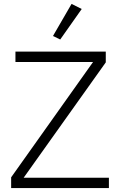

<svg xmlns="http://www.w3.org/2000/svg" viewBox="-20 -962 610 982"><path d="M537 -53V0H37V-55L456 -645H59V-698H521V-643L101 -53ZM398 -916 288 -760 251 -778 346 -942Z"/></svg>

Font: IBM Plex Sans Light
Style: Regular
Weight: 300
Designer: Mike Abbink, Paul van der Laan, Pieter van Rosmalen
Foundry: Bold Monday
Version: Version 3.201